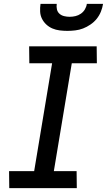

<svg xmlns="http://www.w3.org/2000/svg" viewBox="-20 -975 554 995"><path d="M28 0 27 -88H157L250 -647H132L131 -735H481L482 -647H352L259 -88H377L378 0ZM329 -815Q309 -815 289 -817.5Q269 -820 251.5 -827.5Q234 -835 220 -848Q206 -861 197.5 -878Q189 -895 188 -915Q187 -935 190 -955H274Q272 -940 275 -926.5Q278 -913 288 -904Q298 -895 312 -891.5Q326 -888 341 -888Q356 -888 371 -891.5Q386 -895 399 -904Q412 -913 420 -926.5Q428 -940 430 -955H514Q511 -935 503 -915Q495 -895 481.5 -878Q468 -861 449 -848Q430 -835 410.5 -827.5Q391 -820 370 -817.5Q349 -815 329 -815Z"/></svg>

Font: Iosevka SS18 Semibold
Style: Italic
Weight: 600
Italic angle: -9°
Monospace: yes
Designer: Belleve Invis
Foundry: Belleve Invis
Version: Version 25.1.1; ttfautohint (v1.8.4)